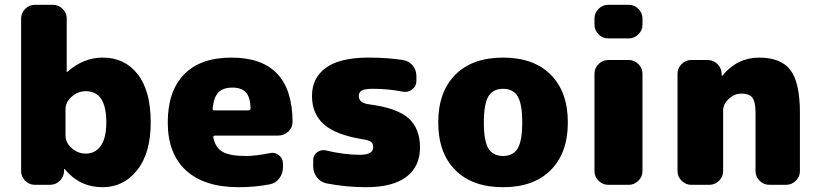

<svg xmlns="http://www.w3.org/2000/svg" viewBox="-20 -770 3411 800"><path d="M338 -130Q377 -130 400 -162.5Q423 -195 423 -260Q423 -390 338 -390Q304 -390 278.5 -367Q253 -344 253 -315V-205Q253 -176 278.5 -153Q304 -130 338 -130ZM408 -530Q500 -530 554 -460.5Q608 -391 608 -260Q608 -132 551.5 -61Q495 10 408 10Q312 10 250 -65Q249 -66 248 -66Q247 -66 247 -65V-57Q246 -33 229 -16.5Q212 0 188 0H125Q102 0 85 -17Q68 -34 68 -57V-693Q68 -716 85 -733Q102 -750 125 -750H201Q224 -750 241 -733Q258 -716 258 -693V-471Q258 -470 259 -470Q260 -470 261 -471Q328 -530 408 -530Z M1015 -310Q1024 -310 1024 -319Q1023 -365 1004.5 -385Q986 -405 949 -405Q910 -405 890.5 -385.5Q871 -366 866 -318Q866 -310 874 -310ZM944 -530Q1198 -530 1199 -262Q1199 -238 1181 -221.5Q1163 -205 1138 -205H876Q867 -205 869 -196Q878 -154 908.5 -137Q939 -120 1004 -120Q1045 -120 1104 -132Q1125 -137 1142 -123.5Q1159 -110 1159 -88V-72Q1159 -47 1143.5 -26.5Q1128 -6 1104 -2Q1043 10 974 10Q832 10 755.5 -59.5Q679 -129 679 -260Q679 -390 747 -460Q815 -530 944 -530Z M1520 -335Q1634 -320 1682 -277.5Q1730 -235 1730 -155Q1730 -76 1673 -33Q1616 10 1505 10Q1423 10 1340 -6Q1316 -11 1300.5 -31Q1285 -51 1285 -77V-103Q1285 -124 1302 -136Q1319 -148 1339 -143Q1414 -125 1480 -125Q1535 -125 1535 -157Q1535 -172 1526 -179Q1517 -186 1490 -190Q1379 -208 1329.5 -252Q1280 -296 1280 -370Q1280 -446 1338.5 -488Q1397 -530 1515 -530Q1593 -530 1659 -520Q1684 -516 1699.5 -497Q1715 -478 1715 -453V-432Q1715 -411 1697.5 -397.5Q1680 -384 1659 -388Q1598 -400 1534 -400Q1501 -400 1488 -393Q1475 -386 1475 -370Q1475 -340 1520 -335Z M2015 -151.5Q2034 -120 2076 -120Q2118 -120 2137 -151.5Q2156 -183 2156 -260Q2156 -337 2137 -368.5Q2118 -400 2076 -400Q2034 -400 2015 -368.5Q1996 -337 1996 -260Q1996 -183 2015 -151.5ZM1877 -458.5Q1948 -530 2076 -530Q2204 -530 2275 -458.5Q2346 -387 2346 -260Q2346 -133 2275 -61.5Q2204 10 2076 10Q1948 10 1877 -61.5Q1806 -133 1806 -260Q1806 -387 1877 -458.5Z M2600 -520Q2623 -520 2640 -503Q2657 -486 2657 -463V-57Q2657 -34 2640 -17Q2623 0 2600 0H2514Q2491 0 2474 -17Q2457 -34 2457 -57V-463Q2457 -486 2474 -503Q2491 -520 2514 -520ZM2600 -750Q2623 -750 2640 -733Q2657 -716 2657 -693V-667Q2657 -644 2640 -627Q2623 -610 2600 -610H2514Q2491 -610 2474 -627Q2457 -644 2457 -667V-693Q2457 -716 2474 -733Q2491 -750 2514 -750Z M3313 -300V-57Q3313 -34 3296 -17Q3279 0 3256 0H3185Q3162 0 3145 -17Q3128 -34 3128 -57V-300Q3128 -346 3115 -363Q3102 -380 3068 -380Q3040 -380 3016.5 -358Q2993 -336 2993 -310V-57Q2993 -34 2976 -17Q2959 0 2936 0H2860Q2837 0 2820 -17Q2803 -34 2803 -57V-463Q2803 -486 2820 -503Q2837 -520 2860 -520H2928Q2952 -520 2969 -503.5Q2986 -487 2987 -463V-455Q2987 -454 2988 -454Q2990 -454 2990 -455Q3052 -530 3143 -530Q3234 -530 3273.5 -478Q3313 -426 3313 -300Z"/></svg>

Font: Rounded Mplus 1c Black
Style: Regular
Weight: 900
Version: Version 1.059.20150529